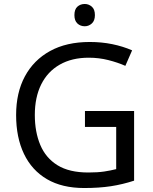

<svg xmlns="http://www.w3.org/2000/svg" viewBox="-20 -935 768 965"><path d="M407 -377H654V-27Q596 -8 537 1Q478 10 403 10Q292 10 216 -34.5Q140 -79 100.5 -161.5Q61 -244 61 -357Q61 -469 105 -551Q149 -633 231.5 -678.5Q314 -724 431 -724Q491 -724 544.5 -713Q598 -702 644 -682L610 -604Q572 -621 524.5 -633Q477 -645 426 -645Q341 -645 280 -610Q219 -575 187 -510.5Q155 -446 155 -357Q155 -272 182.5 -206.5Q210 -141 269 -104.5Q328 -68 424 -68Q471 -68 504 -73Q537 -78 564 -85V-297H407ZM406 -915Q426 -915 441.5 -901.5Q457 -888 457 -859Q457 -831 441.5 -817Q426 -803 406 -803Q384 -803 369 -817Q354 -831 354 -859Q354 -888 369 -901.5Q384 -915 406 -915Z"/></svg>

Font: Noto Sans Cham
Style: Regular
Weight: 400
Designer: Monotype Design Team
Foundry: Monotype Imaging Inc.
Version: Version 2.002